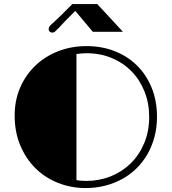

<svg xmlns="http://www.w3.org/2000/svg" viewBox="-20 -930 857 959"><path d="M242.2 -767.1Q233.4 -767.1 228.3 -772.2Q223.1 -777.3 223.1 -784.7Q223.1 -791 226.8 -797.1Q230.5 -803.2 243.2 -814Q249.5 -820.3 259.3 -828.9Q269 -837.4 287.6 -856L341.3 -909.7H465.8L594.2 -771H443.8L356 -875.5L302.2 -821.3Q291.5 -810.1 285.4 -803.2Q279.3 -796.4 275.6 -792.7Q272 -789.1 270.5 -787.6Q269 -786.1 268.1 -785.2Q259.8 -776.4 254.2 -771.7Q248.5 -767.1 242.2 -767.1ZM53.2 -353.5Q53.2 -428.2 80.3 -491.5Q107.4 -554.7 155.5 -601.1Q203.6 -647.5 269.3 -673.6Q335 -699.7 412.6 -699.7Q488.8 -699.7 553.2 -674.3Q617.7 -648.9 664.6 -602.5Q711.4 -556.2 737.8 -491Q764.2 -425.8 764.2 -346.7Q764.2 -293.9 751.7 -246.8Q739.3 -199.7 716.6 -160.2Q693.8 -120.6 661.9 -89.1Q629.9 -57.6 590.3 -35.9Q550.8 -14.2 504.6 -2.4Q458.5 9.3 407.7 9.3Q335.9 9.3 271.5 -15.9Q207 -41 158.7 -88.1Q110.4 -135.3 81.8 -202.4Q53.2 -269.5 53.2 -353.5ZM361.8 -30.3Q376 -27.8 388.9 -27.1Q401.9 -26.4 412.1 -26.4Q475.1 -26.4 532 -48.8Q588.9 -71.3 631.8 -113Q674.8 -154.8 700 -214.1Q725.1 -273.4 725.1 -346.7Q725.1 -414.1 702.1 -472.2Q679.2 -530.3 637.7 -573Q596.2 -615.7 538.8 -639.9Q481.4 -664.1 412.1 -664.1Q402.3 -664.1 389.4 -663.3Q376.5 -662.6 361.8 -660.2Z"/></svg>

Font: Limelight
Style: Regular
Weight: 400
Designer: Nicole Fally with help from Eben Sorkin
Foundry: Nicole Fally with help from Eben Sorkin
Version: Version 1.002